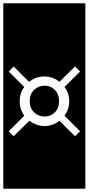

<svg xmlns="http://www.w3.org/2000/svg" viewBox="-32 -898 540 1170"><path d="M88 -282Q88 -232 116 -193L21 -98L51 -68L147 -162Q166 -148 189.5 -139Q213 -130 239 -130Q265 -130 288 -138.5Q311 -147 330 -162L425 -68L456 -98L361 -193Q375 -212 382.5 -234.5Q390 -257 390 -282Q390 -306 382.5 -328Q375 -350 361 -368L456 -462L425 -493L331 -400Q311 -415 288 -423.5Q265 -432 239 -432Q186 -432 145 -399L51 -493L21 -462L116 -368Q88 -331 88 -282ZM149 -282Q149 -325 176 -350.5Q203 -376 240 -376Q277 -376 302.5 -350Q328 -324 328 -282Q328 -239 302.5 -213.5Q277 -188 240 -188Q202 -188 175.5 -213.5Q149 -239 149 -282ZM-12 -878H488V252H-12Z"/></svg>

Font: Zilla Slab Regular Highlight
Style: Regular
Weight: 410
Designer: Typotheque Type Foundry
Foundry: Typotheque type foundry
Version: Version 1.0; 2017